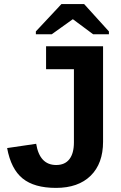

<svg xmlns="http://www.w3.org/2000/svg" viewBox="-20 -916 596 946"><path d="M255.9 9.8Q148.9 9.8 91.6 -36.6Q34.2 -83 15.1 -186.5L158.2 -207.5Q175.3 -103 256.8 -103Q299.8 -103 322 -131.8Q344.2 -160.6 344.2 -214.4V-575.2H207V-688H487.8V-217.8Q487.8 -110.4 426.8 -50.3Q365.7 9.8 255.9 9.8ZM156.7 -747.1V-761.2L282.7 -896H394.5L516.6 -761.2V-747.1H439L339.8 -820.8H337.9L234.9 -747.1Z"/></svg>

Font: Arimo
Style: Bold
Weight: 700
Designer: Steve Matteson
Foundry: Monotype Imaging Inc.
Version: Version 1.33